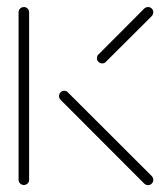

<svg xmlns="http://www.w3.org/2000/svg" viewBox="-20 -539 490 559"><path d="M49.6 -0.4Q43.3 -0.4 38.7 -4.8Q34.1 -9.3 34.1 -15.6V-503.3Q34.1 -509.6 38.7 -514.1Q43.3 -518.5 49.6 -518.5Q55.9 -518.5 60.4 -514.1Q64.8 -509.6 64.8 -503.3V-15.6Q64.8 -9.3 60.4 -4.8Q55.9 -0.4 49.6 -0.4ZM426.3 -15.6Q426.3 -9.3 421.9 -4.6Q417.4 0 411.1 0Q405.2 0 400 -4.4L156.3 -248.5Q151.9 -252.6 151.9 -259.3Q151.9 -265.6 156.3 -270.2Q160.7 -274.8 167 -274.8Q173.7 -274.8 177.8 -270L421.9 -26.3Q426.3 -21.1 426.3 -15.6ZM411.1 -518.5Q417.4 -518.5 421.9 -514.1Q426.3 -509.6 426.3 -503.3Q426.3 -497.4 421.9 -492.2L288.1 -358.9Q284.4 -354.4 277.4 -354.4Q271.1 -354.4 266.7 -358.9Q262.2 -363.3 262.2 -369.6Q262.2 -376.7 266.7 -380.4L400 -514.1Q405.2 -518.5 411.1 -518.5Z"/></svg>

Font: 26F Galaxy Hebrew Ultra Light
Style: Regular
Weight: 200
Designer: C₂₉H₂₅N₃O₅
Version: Version 1.000